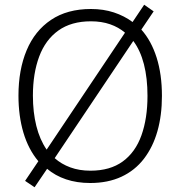

<svg xmlns="http://www.w3.org/2000/svg" viewBox="-20 -763 763 811"><path d="M664 -358Q664 -276 645 -209Q626 -142 588 -92.5Q550 -43 493 -16.5Q436 10 361 10Q305 10 259 -5.5Q213 -21 179 -50L126 28L86 1L142 -82Q100 -132 79 -202.5Q58 -273 58 -359Q58 -468 92.5 -550.5Q127 -633 195.5 -679Q264 -725 364 -725Q417 -725 461 -710.5Q505 -696 540 -670L589 -743L629 -715L577 -638Q619 -591 641.5 -520Q664 -449 664 -358ZM603 -358Q603 -433 588 -491.5Q573 -550 543 -590L211 -95Q239 -70 277 -56Q315 -42 362 -42Q445 -42 498.5 -81Q552 -120 577.5 -191.5Q603 -263 603 -358ZM119 -359Q119 -289 133.5 -231Q148 -173 177 -131L508 -625Q481 -648 445 -660.5Q409 -673 364 -673Q281 -673 226.5 -634Q172 -595 145.5 -524Q119 -453 119 -359Z"/></svg>

Font: Noto Sans Display Light
Style: Regular
Weight: 300
Designer: Monotype Design Team
Foundry: Monotype Imaging Inc.
Version: Version 2.003